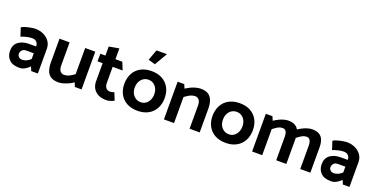

<svg xmlns="http://www.w3.org/2000/svg" viewBox="-22 -1527 4554 2320"><g transform="rotate(20 2255.0 -366.5)"><path d="M154 -145Q154 -171 172 -192Q190 -213 224 -213H322V-139Q297 -115 269.5 -103Q242 -91 215 -91Q197 -91 183.5 -98.5Q170 -106 162 -118.5Q154 -131 154 -145ZM102 -346Q129 -358 169 -368Q209 -378 243 -378Q279 -378 299.5 -357.5Q320 -337 321 -301V-300H226Q144 -299 93 -259.5Q42 -220 42 -145Q42 -75 85 -31.5Q128 12 217 12Q253 12 285.5 -6Q318 -24 345 -52L367 0H452V-319Q452 -371 423.5 -411.5Q395 -452 347 -475Q299 -498 241 -498Q221 -498 186.5 -492Q152 -486 119 -476.5Q86 -467 67 -454Z M884 -485V-149Q868 -137 847.5 -124Q827 -111 803.5 -102Q780 -93 754 -93Q722 -93 703 -117Q684 -141 684 -187V-485H554V-181Q554 -125 568 -80.5Q582 -36 618 -10Q654 16 720 16Q746 16 777.5 7.5Q809 -1 842.5 -15.5Q876 -30 907 -52L928 0H1014V-485Z M1362 -483H1274V-622L1145 -599V-483H1080L1079 -385H1145V-155Q1145 -99 1169 -60Q1193 -21 1235.5 -0.5Q1278 20 1338 20Q1354 20 1373 15.5Q1392 11 1409 4.5Q1426 -2 1436 -10L1398 -104Q1384 -98 1371 -95Q1358 -92 1345 -92Q1310 -92 1292 -116Q1274 -140 1274 -178V-385H1402Z M1735 12Q1656 12 1598 -19Q1540 -50 1508 -107.5Q1476 -165 1476 -242Q1477 -320 1508.5 -377.5Q1540 -435 1598.5 -466.5Q1657 -498 1735 -498Q1815 -498 1872.5 -467Q1930 -436 1962 -379Q1994 -322 1994 -244Q1994 -167 1962 -109Q1930 -51 1872 -19.5Q1814 12 1735 12ZM1736 -99Q1773 -99 1800.5 -118Q1828 -137 1844 -170Q1860 -203 1860 -244Q1860 -286 1844 -318Q1828 -350 1800 -368.5Q1772 -387 1735 -387Q1699 -387 1670.5 -368Q1642 -349 1626 -316.5Q1610 -284 1610 -242Q1610 -200 1626 -168Q1642 -136 1671 -117.5Q1700 -99 1736 -99ZM1743 -589 1838 -753H1704L1653 -614Z M2203 0V-335Q2220 -347 2240.5 -361Q2261 -375 2285 -384Q2309 -393 2333 -393Q2365 -393 2384 -369Q2403 -345 2403 -298V0H2533V-304Q2533 -360 2518.5 -404.5Q2504 -449 2468.5 -475Q2433 -501 2367 -501Q2341 -501 2309.5 -493.5Q2278 -486 2244.5 -470.5Q2211 -455 2180 -434L2158 -485H2073V0Z M2869 12Q2790 12 2732 -19Q2674 -50 2642 -107.5Q2610 -165 2610 -242Q2611 -320 2642.5 -377.5Q2674 -435 2732.5 -466.5Q2791 -498 2869 -498Q2949 -498 3006.5 -467Q3064 -436 3096 -379Q3128 -322 3128 -244Q3128 -167 3096 -109Q3064 -51 3006 -19.5Q2948 12 2869 12ZM2870 -99Q2907 -99 2934.5 -118Q2962 -137 2978 -170Q2994 -203 2994 -244Q2994 -286 2978 -318Q2962 -350 2934 -368.5Q2906 -387 2869 -387Q2833 -387 2804.5 -368Q2776 -349 2760 -316.5Q2744 -284 2744 -242Q2744 -200 2760 -168Q2776 -136 2805 -117.5Q2834 -99 2870 -99Z M3337 0V-335Q3354 -347 3373 -361Q3392 -375 3413 -384Q3434 -393 3457 -393Q3479 -393 3492 -382Q3505 -371 3511 -350.5Q3517 -330 3517 -298V0H3647V-324Q3647 -380 3632 -419.5Q3617 -459 3583 -480Q3549 -501 3491 -501Q3469 -501 3439 -493.5Q3409 -486 3377 -470.5Q3345 -455 3314 -434L3292 -485H3207V0ZM3646 -335Q3663 -347 3682 -361Q3701 -375 3722 -384Q3743 -393 3766 -393Q3788 -393 3800.5 -382Q3813 -371 3819.5 -350.5Q3826 -330 3826 -298V0H3956V-324Q3956 -380 3941 -419.5Q3926 -459 3892 -480Q3858 -501 3800 -501Q3777 -501 3747.5 -493.5Q3718 -486 3686 -470.5Q3654 -455 3623 -434Z M4161 -145Q4161 -171 4179 -192Q4197 -213 4231 -213H4329V-139Q4304 -115 4276.5 -103Q4249 -91 4222 -91Q4204 -91 4190.5 -98.5Q4177 -106 4169 -118.5Q4161 -131 4161 -145ZM4109 -346Q4136 -358 4176 -368Q4216 -378 4250 -378Q4286 -378 4306.5 -357.5Q4327 -337 4328 -301V-300H4233Q4151 -299 4100 -259.5Q4049 -220 4049 -145Q4049 -75 4092 -31.5Q4135 12 4224 12Q4260 12 4292.5 -6Q4325 -24 4352 -52L4374 0H4459V-319Q4459 -371 4430.5 -411.5Q4402 -452 4354 -475Q4306 -498 4248 -498Q4228 -498 4193.5 -492Q4159 -486 4126 -476.5Q4093 -467 4074 -454Z"/></g></svg>

Font: Catamaran Thin
Style: Bold
Weight: 700
Version: Version 2.000